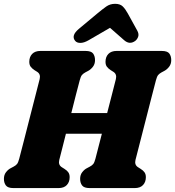

<svg xmlns="http://www.w3.org/2000/svg" viewBox="-20 -960 894 980"><path d="M282.5 -143.5Q276.5 -118.5 295.5 -106.5L309 -98Q322 -90 328.8 -80.2Q335.5 -70.5 335.5 -55.5Q335.5 -31 321 -15.5Q306.5 0 278.5 0H49Q20 0 10 -13.5Q0 -27 0 -47Q0 -67.5 10.8 -81.2Q21.5 -95 34.5 -101.5L49.5 -109.5Q61 -115.5 67 -123Q73 -130.5 78 -149.5Q88 -187.5 101.8 -241.2Q115.5 -295 130.5 -353.5Q145.5 -412 159.2 -465.5Q173 -519 182.5 -556.5Q188.5 -581.5 169.5 -593.5L156 -602Q143 -610.5 136.2 -620Q129.5 -629.5 129.5 -644.5Q129.5 -669.5 144.2 -684.8Q159 -700 186.5 -700H416Q445.5 -700 455.2 -686.8Q465 -673.5 465 -653Q465 -633 454.2 -619.2Q443.5 -605.5 430.5 -598.5L415.5 -590.5Q404.5 -584.5 398.2 -577Q392 -569.5 387 -550.5Q378.5 -518.5 367.2 -474.8Q356 -431 344 -383H527Q540 -432.5 551.5 -478.2Q563 -524 571.5 -556.5Q577.5 -581.5 558.5 -593.5L545 -602Q532 -610.5 525.2 -620Q518.5 -629.5 518.5 -644.5Q518.5 -669.5 533.2 -684.8Q548 -700 575.5 -700H805Q834.5 -700 844.2 -686.8Q854 -673.5 854 -653Q854 -633 843.2 -619.2Q832.5 -605.5 819.5 -598.5L804.5 -590.5Q793.5 -584.5 787.2 -577Q781 -569.5 776 -550.5Q766 -512.5 752.2 -458.8Q738.5 -405 723.5 -346.5Q708.5 -288 694.8 -234.5Q681 -181 671.5 -143.5Q665.5 -118.5 684.5 -106.5L698 -98Q711 -90 717.8 -80.2Q724.5 -70.5 724.5 -55.5Q724.5 -31 710 -15.5Q695.5 0 667.5 0H438Q409 0 399 -13.5Q389 -27 389 -47Q389 -67.5 399.8 -81.2Q410.5 -95 423.5 -101.5L438.5 -109.5Q450 -115.5 456 -123Q462 -130.5 467 -149.5Q473.5 -175 482 -207.8Q490.5 -240.5 500 -277.5H316.5Q307 -239 298 -204.2Q289 -169.5 282.5 -143.5ZM432 -754.5Q408.5 -741 390.5 -741Q372.5 -741 364 -751Q341 -778 383 -813L476.5 -891Q503 -913 522.5 -926.8Q542 -940.5 567.5 -940.5Q593 -940.5 606.5 -927.2Q620 -914 632.5 -891L681 -803Q690 -786 685.2 -772.5Q680.5 -759 670 -751Q641.5 -730.5 614 -754.5L541.5 -818Z"/></svg>

Font: Fraunces 144pt SuperSoft Black
Style: Italic
Weight: 900
Italic angle: -16°
Version: Version 1.000;[b76b70a41]